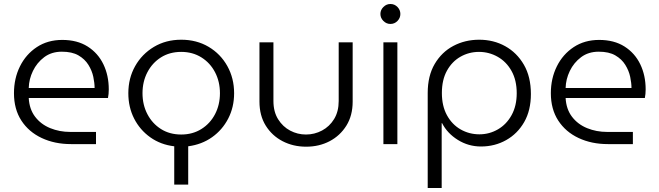

<svg xmlns="http://www.w3.org/2000/svg" viewBox="-20 -722 3303 962"><path d="M336 0Q254 0 189 -30.5Q124 -61 87 -118Q50 -175 50 -255Q50 -329 80 -389.5Q110 -450 164.5 -486Q219 -522 292 -522Q367 -522 419 -489Q471 -456 498 -400Q525 -344 525 -274Q525 -251 521 -231H124Q127 -175 156 -137Q185 -99 231.5 -80Q278 -61 332 -61H461V0ZM124 -281H454Q454 -306 447.5 -337Q441 -368 423 -397Q405 -426 373 -444.5Q341 -463 290 -463Q238 -463 201.5 -435.5Q165 -408 145 -366.5Q125 -325 124 -281Z M853 203V11Q785 3 733 -34Q681 -71 652 -128Q623 -185 623 -255Q623 -330 657 -390.5Q691 -451 751 -487Q811 -523 888 -523Q965 -523 1025 -487.5Q1085 -452 1119 -391Q1153 -330 1153 -255Q1153 -185 1123.5 -128Q1094 -71 1042.5 -34.5Q991 2 923 11V203ZM888 -48Q945 -48 989 -75.5Q1033 -103 1057.5 -150Q1082 -197 1082 -255Q1082 -313 1057.5 -360Q1033 -407 989 -434.5Q945 -462 888 -462Q830 -462 786.5 -434.5Q743 -407 718.5 -360Q694 -313 694 -255Q694 -197 718.5 -150Q743 -103 786.5 -75.5Q830 -48 888 -48Z M1514 13Q1449 13 1396 -14.5Q1343 -42 1311.5 -92.5Q1280 -143 1280 -213V-510H1350V-216Q1350 -162 1373.5 -124.5Q1397 -87 1434 -67.5Q1471 -48 1513 -48Q1556 -48 1593.5 -68Q1631 -88 1654 -125.5Q1677 -163 1677 -216V-510H1747V-213Q1747 -143 1715.5 -92.5Q1684 -42 1631.5 -14.5Q1579 13 1514 13Z M1901 0V-510H1971V0ZM1936 -602Q1916 -602 1901 -617Q1886 -632 1886 -652Q1886 -672 1901 -687Q1916 -702 1936 -702Q1957 -702 1971.5 -687Q1986 -672 1986 -652Q1986 -632 1971.5 -617Q1957 -602 1936 -602Z M2381 -523Q2310 -523 2251.5 -492Q2193 -461 2158 -401.5Q2123 -342 2123 -256V220H2193V-105H2195Q2221 -54 2274 -21Q2327 12 2390 12Q2459 12 2516 -20Q2573 -52 2606.5 -110.5Q2640 -169 2640 -251Q2640 -337 2605 -397.5Q2570 -458 2511.5 -490.5Q2453 -523 2381 -523ZM2380 -462Q2430 -462 2473.5 -437.5Q2517 -413 2543 -366.5Q2569 -320 2569 -255Q2569 -192 2543.5 -145.5Q2518 -99 2475 -74Q2432 -49 2382 -49Q2331 -49 2288 -73.5Q2245 -98 2219.5 -144.5Q2194 -191 2194 -256Q2194 -322 2219.5 -368Q2245 -414 2287.5 -438Q2330 -462 2380 -462Z M3026 0Q2944 0 2879 -30.5Q2814 -61 2777 -118Q2740 -175 2740 -255Q2740 -329 2770 -389.5Q2800 -450 2854.5 -486Q2909 -522 2982 -522Q3057 -522 3109 -489Q3161 -456 3188 -400Q3215 -344 3215 -274Q3215 -251 3211 -231H2814Q2817 -175 2846 -137Q2875 -99 2921.5 -80Q2968 -61 3022 -61H3151V0ZM2814 -281H3144Q3144 -306 3137.5 -337Q3131 -368 3113 -397Q3095 -426 3063 -444.5Q3031 -463 2980 -463Q2928 -463 2891.5 -435.5Q2855 -408 2835 -366.5Q2815 -325 2814 -281Z"/></svg>

Font: MuseoModerno Light
Style: Regular
Weight: 300
Designer: Pablo Cosgaya, Héctor Gatti, Marcela Romero, and the Authors of The MuseoModerno Project.
Foundry: Omnibus-Type Team
Version: Version 1.001